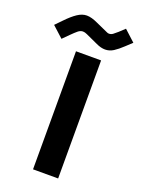

<svg xmlns="http://www.w3.org/2000/svg" viewBox="-231 -878 701 947"><g transform="rotate(20 119.5 -404.5)"><path d="M179.2 -759.8Q184.1 -757.3 189.9 -757.3Q201.2 -757.3 210.4 -764.4Q219.7 -771.5 231.9 -782.2L260.7 -809.1L318.4 -756.3L286.1 -726.1Q261.7 -703.1 241.5 -690.2Q221.2 -677.2 198.2 -677.2Q176.3 -677.2 151.4 -689L88.4 -717.8Q76.2 -723.6 66.4 -723.6Q53.2 -723.6 41 -713.6Q28.8 -703.6 10.3 -685.1L-21.5 -653.3L-79.1 -705.6L-46.4 -739.3Q-16.1 -771 8.8 -787.6Q33.7 -804.2 57.6 -804.2Q82 -804.2 116.2 -788.1ZM198.7 -620.1V-0.5H66.9V-620.1Z"/></g></svg>

Font: Vazirmatn UI ExtraBold
Style: Regular
Weight: 800
Designer: Saber Rastikerdar
Foundry: Saber Rastikerdar
Version: Version 33.003